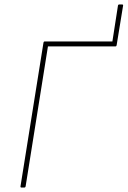

<svg xmlns="http://www.w3.org/2000/svg" viewBox="-20 -841 572 861"><path d="M76 0Q71 0 72 -6L175 -650Q176 -655 180 -655H484L509 -816Q510 -821 515 -821H527Q533 -821 532 -816L503 -638Q502 -633 498 -633H195L95 -6Q94 0 89 0Z"/></svg>

Font: Sofia Sans Thin
Style: Italic
Weight: 250
Italic angle: -9°
Version: Version 4.100-B